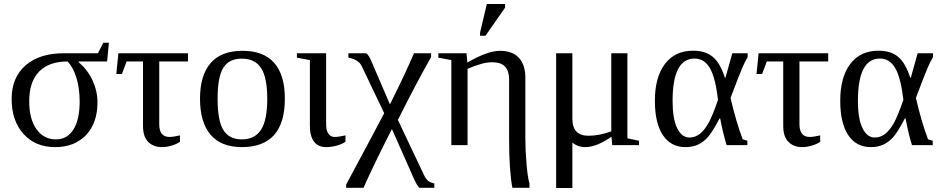

<svg xmlns="http://www.w3.org/2000/svg" viewBox="-20 -725 4703 959"><path d="M496.1 -511.7H523.9L515.1 -418H373V-414.6Q418.5 -375 442.6 -322.5Q466.8 -270 466.8 -213.9Q466.8 -109.9 409.4 -50Q352.1 9.8 255.4 9.8Q156.2 9.8 97.2 -56.2Q38.1 -122.1 38.1 -231Q38.1 -337.9 107.7 -398.4Q177.2 -459 298.3 -459H468.8ZM260.3 -28.8Q315.4 -28.8 346.7 -78.1Q377.9 -127.4 377.9 -216.8Q377.9 -283.7 361.8 -336.2Q345.7 -388.7 317.4 -418Q224.6 -418 175.3 -367.4Q126 -316.9 126 -220.2Q126 -129.9 162.4 -79.3Q198.7 -28.8 260.3 -28.8Z M612.3 -418 588.9 -355.5H561L571.3 -459H918.9V-418H775.4V-104.5Q775.4 -41 826.2 -41Q846.2 -41 878.9 -48.8V-17.1Q867.2 -7.3 840.3 1.2Q813.5 9.8 789.1 9.8Q746.1 9.8 720.2 -16.4Q694.3 -42.5 694.3 -96.2V-418Z M1402.8 -231.9Q1402.8 9.8 1188 9.8Q1084.5 9.8 1031.7 -52.2Q979 -114.3 979 -231.9Q979 -348.1 1031.7 -409.7Q1084.5 -471.2 1191.9 -471.2Q1296.4 -471.2 1349.6 -410.9Q1402.8 -350.6 1402.8 -231.9ZM1314.9 -231.9Q1314.9 -337.4 1284.2 -384.8Q1253.4 -432.1 1188 -432.1Q1124 -432.1 1095.5 -386.7Q1066.9 -341.3 1066.9 -231.9Q1066.9 -121.1 1095.9 -75Q1125 -28.8 1188 -28.8Q1252.4 -28.8 1283.7 -76.7Q1314.9 -124.5 1314.9 -231.9Z M1608.9 -104.5Q1608.9 -72.8 1620.4 -56.9Q1631.8 -41 1650.4 -41Q1672.9 -41 1705.6 -48.8V-17.1Q1688.5 -4.9 1661.6 2.4Q1634.8 9.8 1609.9 9.8Q1568.4 9.8 1548.1 -18.1Q1527.8 -45.9 1527.8 -96.2V-424.8L1462.9 -437V-459H1608.9Z M2074.7 212.9Q2068.8 209 2058.3 189.5Q2047.9 169.9 2042 155.3L1937.5 -80.6Q1840.3 110.8 1795.9 212.9H1709V196.8Q1862.3 -88.9 1898.9 -159.7L1787.1 -394Q1771.5 -427.7 1720.2 -437V-459H1809.6Q1821.8 -450.7 1835.9 -417L1927.7 -203.6Q2002.4 -353 2047.9 -459H2133.3V-439.9Q2057.1 -305.7 1967.3 -126L2097.2 147.9Q2107.9 170.9 2120.4 179.7Q2132.8 188.5 2149.4 190.9V212.9Z M2169.4 -459H2310.1L2314.5 -412.6Q2415 -471.2 2477.5 -471.2Q2539.1 -471.2 2571.5 -436.5Q2604 -401.9 2604 -335.9V-34.2Q2604 28.3 2610.1 96.7Q2616.2 165 2624.5 190.9V212.9H2539.1Q2522.9 125 2522.9 -28.3V-327.1Q2522.9 -370.1 2502.9 -392.1Q2482.9 -414.1 2437.5 -414.1Q2390.6 -414.1 2315.4 -381.3V0H2234.4V-424.8L2169.4 -437ZM2377.9 -546.4V-562.5L2411.6 -705.1H2502.9V-687L2404.8 -546.4Z M3113.8 -459V-34.2L3171.9 -22V0H3038.1L3034.2 -42Q2959 9.8 2903.8 9.8Q2865.2 9.8 2838.9 -13.2V213.9H2757.8V-459H2838.9V-130.9Q2838.9 -46.9 2919.9 -46.9Q2971.7 -46.9 3033.2 -68.8V-459Z M3712.9 -22V0H3609.4Q3591.3 -57.6 3577.1 -133.8H3574.2Q3539.1 -66.9 3516.6 -41.3Q3494.1 -15.6 3466.8 -2.9Q3439.5 9.8 3403.8 9.8Q3330.6 9.8 3290.8 -50.3Q3251 -110.4 3251 -221.2Q3251 -339.4 3301 -405.5Q3351.1 -471.7 3441.9 -471.7Q3504.4 -471.7 3541 -440.4Q3577.6 -409.2 3600.6 -336.9H3603.5L3637.7 -459H3714.4V-439.5Q3703.1 -421.9 3688 -387.2Q3672.9 -352.5 3628.9 -235.8Q3656.7 -115.7 3689.5 -29.3ZM3566.4 -226.1Q3553.7 -336.4 3525.9 -384.5Q3498 -432.6 3449.2 -432.6Q3339.4 -432.6 3339.4 -221.2Q3339.4 -131.3 3362.3 -84.7Q3385.3 -38.1 3423.3 -38.1Q3452.6 -38.1 3475.8 -56.6Q3499 -75.2 3518.3 -109.4Q3537.6 -143.6 3566.4 -226.1Z M3810.1 -418 3786.6 -355.5H3758.8L3769 -459H4116.7V-418H3973.1V-104.5Q3973.1 -41 4023.9 -41Q4043.9 -41 4076.7 -48.8V-17.1Q4064.9 -7.3 4038.1 1.2Q4011.2 9.8 3986.8 9.8Q3943.8 9.8 3918 -16.4Q3892.1 -42.5 3892.1 -96.2V-418Z M4638.7 -22V0H4535.2Q4517.1 -57.6 4502.9 -133.8H4500Q4464.8 -66.9 4442.4 -41.3Q4419.9 -15.6 4392.6 -2.9Q4365.2 9.8 4329.6 9.8Q4256.3 9.8 4216.6 -50.3Q4176.8 -110.4 4176.8 -221.2Q4176.8 -339.4 4226.8 -405.5Q4276.9 -471.7 4367.7 -471.7Q4430.2 -471.7 4466.8 -440.4Q4503.4 -409.2 4526.4 -336.9H4529.3L4563.5 -459H4640.1V-439.5Q4628.9 -421.9 4613.8 -387.2Q4598.6 -352.5 4554.7 -235.8Q4582.5 -115.7 4615.2 -29.3ZM4492.2 -226.1Q4479.5 -336.4 4451.7 -384.5Q4423.8 -432.6 4375 -432.6Q4265.1 -432.6 4265.1 -221.2Q4265.1 -131.3 4288.1 -84.7Q4311 -38.1 4349.1 -38.1Q4378.4 -38.1 4401.6 -56.6Q4424.8 -75.2 4444.1 -109.4Q4463.4 -143.6 4492.2 -226.1Z"/></svg>

Font: Tinos
Style: Regular
Weight: 400
Designer: Steve Matteson
Foundry: Monotype Imaging Inc.
Version: Version 1.23